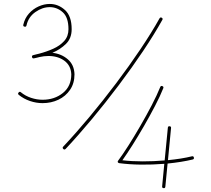

<svg xmlns="http://www.w3.org/2000/svg" viewBox="-20 -790 1098 998"><path d="M367.2 -403.8Q367.2 -356.9 344.2 -323.2Q321.3 -289.6 283.7 -271.7Q246.1 -253.9 201.2 -253.9Q168.5 -253.9 136 -264.9Q103.5 -275.9 77.6 -296.9Q70.8 -302.7 76.7 -309.1Q82.5 -315.9 88.4 -310.5Q111.3 -291.5 141.4 -281.5Q171.4 -271.5 201.2 -271.5Q263.2 -271.5 306.9 -306.6Q350.6 -341.8 350.6 -403.8Q348.6 -449.2 314.9 -474.1Q281.2 -499 231.4 -499Q220.2 -499 208.7 -497.6Q197.3 -496.1 186 -493.7Q178.7 -491.7 171.4 -490Q164.1 -488.3 156.7 -486.8Q148.4 -484.9 146.5 -493.2Q144.5 -501.5 152.8 -503.4Q160.2 -505.4 168 -507.3Q175.8 -509.3 184.1 -511.2Q221.7 -521 256.6 -536.6Q291.5 -552.2 313.7 -576.9Q335.9 -601.6 335.9 -638.2Q335.9 -699.7 306.2 -726.3Q276.4 -752.9 238.8 -752.9Q200.2 -752.9 163.8 -727.3Q127.4 -701.7 117.7 -657.7Q115.7 -649.4 107.4 -651.4Q99.1 -653.3 101.1 -661.6Q108.9 -695.3 130.4 -719.5Q151.9 -743.7 180.7 -756.6Q209.5 -769.5 238.8 -769.5Q282.7 -769.5 317.6 -738Q352.5 -706.5 352.5 -638.2Q352.5 -590.8 322.8 -561.8Q293 -532.7 252.4 -515.6Q299.3 -510.3 332.5 -481.7Q365.7 -453.1 367.2 -403.8ZM309.1 -15.6Q302.7 -22 308.6 -27.8Q374.5 -97.7 445.3 -182.6Q516.1 -267.6 584.2 -357.9Q652.3 -448.2 710.4 -534.9Q768.6 -621.6 809.1 -694.3Q814 -702.1 820.8 -697.8Q828.1 -693.4 823.7 -686.5Q782.7 -612.8 724.4 -525.6Q666 -438.5 597.7 -347.7Q529.3 -256.8 458.3 -171.6Q387.2 -86.4 321.3 -16.1Q314.9 -9.8 309.1 -15.6ZM861.8 -133.8Q870.1 -132.8 869.1 -124.5L853 42.5Q924.3 35.6 977.5 22.5Q985.8 20.5 987.8 28.8Q989.7 37.1 981.4 39.1Q925.3 52.7 851.1 60.1L839.4 180.7Q838.4 189 830.1 188Q821.8 187 822.8 178.7L834 61.5Q773.4 66.4 711.9 65.7Q650.4 64.9 600.1 58.1Q598.6 58.1 596.7 57.1Q588.4 52.7 594.2 44.9Q616.2 15.6 646.5 -31.7Q676.8 -79.1 708.7 -134.3Q740.7 -189.5 768.6 -242.9Q796.4 -296.4 813 -337.9Q816.4 -345.7 824.2 -342.3Q832 -338.9 828.6 -331.1Q812.5 -290.5 785.9 -239.5Q759.3 -188.5 728.8 -135.5Q698.2 -82.5 668.7 -35.9Q639.2 10.7 616.2 43Q664.6 48.8 722.2 48.8Q779.8 48.8 835.9 43.9L852.5 -126.5Q853.5 -134.8 861.8 -133.8Z"/></svg>

Font: Mikhak-DS2-FD Thin
Style: Regular
Weight: 100
Designer: Amin Abedi
Version: Version 3.2